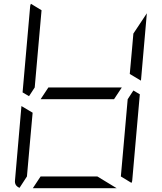

<svg xmlns="http://www.w3.org/2000/svg" viewBox="-20 -992 856 1012"><path d="M581 -469H405H194L235 -531H411H622ZM163 -531 133 -485 99 -505 139 -959Q139 -964 143 -972L199 -938L181 -735ZM493 -62 595 0H364H153L194 -62H370ZM683 -515 717 -495 677 -41Q677 -36 673 -28L617 -62L635 -265L653 -469ZM83 -2Q56 -13 59 -41L93 -433L152 -398L140 -265L122 -62ZM683 -815 754 -922 723 -567 664 -602 676 -735Z"/></svg>

Font: DSEG7 Modern Mini
Style: Light Italic
Weight: 300
Italic angle: -5°
Designer: Keshikan(Twitter:@keshinomi_88pro)
Version: Version 0.46